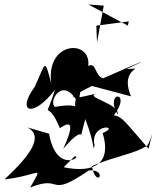

<svg xmlns="http://www.w3.org/2000/svg" viewBox="-53 -783 697 853"><path d="M279 -89C315 -87 196 -11 165 -189L69 -217C147 -176 73 -85 -33 14C126 -4 141 -57 81 50C231 -10 153 103 342 -26C429 -32 376 61 355 -45C470 -93 546 -99 602 -137C621 -165 638 -250 607 -122C499 -246 492 -263 453 -271C538 -381 408 -382 470 -274C478 -323 328 -349 371 -366L285 -347C267 -280 319 -331 192 -308C158 -329 228 -455 296 -321C318 -484 328 -512 270 -350C286 -374 463 -449 352 -402L529 -355C472 -490 612 -481 509 -476C611 -524 609 -525 405 -435C367 -446 376 -509 339 -490C354 -611 148 -601 175 -412C143 -530 152 -506 101 -397C17 -282 95 -258 191 -384C141 -222 152 -361 213 -214C211 -209 307 -293 228 -122C344 -258 286 -111 326 -254C374 -128 357 -106 367 -137C345 -238 488 -226 403 -192C444 -60 369 -11 230 -40ZM408 -758 378 -595 375 -669 519 -688 515 -669 340 -763Z"/></svg>

Font: Asimov Silicon
Style: Regular
Weight: 400
Designer: Google
Version: Version 2.000980; 2014